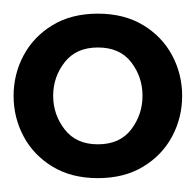

<svg xmlns="http://www.w3.org/2000/svg" viewBox="-24 -757 283 277"><path d="M117.2 -500Q79.1 -500 51.8 -516.6Q24.4 -533.2 10 -560.3Q-4.4 -587.4 -4.4 -618.7Q-4.4 -649.9 10 -677Q24.4 -704.1 51.8 -720.7Q79.1 -737.3 117.2 -737.3Q155.3 -737.3 182.6 -720.7Q210 -704.1 224.4 -677Q238.8 -649.9 238.8 -618.7Q238.8 -587.4 224.4 -560.3Q210 -533.2 182.6 -516.6Q155.3 -500 117.2 -500ZM117.2 -548.8Q148.9 -548.8 165.3 -570.3Q181.6 -591.8 181.6 -618.7Q181.6 -646 165.3 -667.2Q148.9 -688.5 117.2 -688.5Q85.9 -688.5 69.3 -667.2Q52.7 -646 52.7 -618.7Q52.7 -591.8 69.3 -570.3Q85.9 -548.8 117.2 -548.8Z"/></svg>

Font: Pontano Sans
Style: Regular
Weight: 400
Designer: Vernon Adams
Foundry: Vernon Adams
Version: Version 2.001